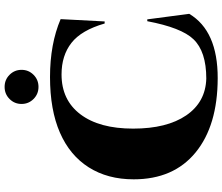

<svg xmlns="http://www.w3.org/2000/svg" viewBox="-86 -865 965 833"><g transform="rotate(-90 396.5 -448.5)"><path d="M488.5 -785.5Q467 -764 436 -764Q405 -764 383.5 -785.5Q362 -807 362 -837.5Q362 -868 383.5 -889.5Q405 -911 436 -911Q467 -911 488.5 -889.5Q510 -868 510 -837.5Q510 -807 488.5 -785.5ZM35 -351Q35 -464 87 -546Q139 -628 237.5 -671Q336 -714 479 -714Q622 -714 730 -668L720 -477H711Q682 -578 627 -621Q572 -664 490 -664Q379 -664 317 -582Q255 -500 255 -353.5Q255 -207 312.5 -123Q370 -39 472 -36Q590 -36 643 -92Q693 -144 721 -292H729L753 -110Q679 14 473.5 13.5Q268 13 151.5 -82.5Q35 -178 35 -351Z"/></g></svg>

Font: Cinzel Decorative Black
Style: Regular
Weight: 900
Designer: Natanael Gama
Version: Version 1.002;PS 001.002;hotconv 1.0.56;makeotf.lib2.0.21325